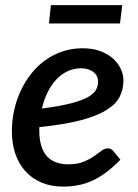

<svg xmlns="http://www.w3.org/2000/svg" viewBox="-20 -700 523 728"><path d="M287 -441Q259 -441 235.2 -429.5Q211.5 -418 192.8 -397.8Q174 -377.5 160.2 -349.5Q146.5 -321.5 139 -288.5Q208 -297.5 250 -308.5Q292 -319.5 314.5 -332.5Q337 -345.5 344.5 -360.2Q352 -375 352 -391.5Q352 -399.5 348.5 -408.5Q345 -417.5 337.2 -424.5Q329.5 -431.5 317 -436.2Q304.5 -441 287 -441ZM436.5 -94.5Q410.5 -68 385.5 -48.8Q360.5 -29.5 334.5 -17Q308.5 -4.5 280 1.5Q251.5 7.5 218 7.5Q173.5 7.5 138 -7.5Q102.5 -22.5 77.2 -49.8Q52 -77 38.5 -115.8Q25 -154.5 25 -202.5Q25 -242.5 33.5 -281.2Q42 -320 58.2 -355Q74.5 -390 97.8 -419.8Q121 -449.5 150.8 -471Q180.5 -492.5 216.2 -504.8Q252 -517 293 -517Q332.5 -517 361.5 -505.8Q390.5 -494.5 409.8 -476.8Q429 -459 438.5 -437.5Q448 -416 448 -395.5Q448 -362 434.2 -334Q420.5 -306 385 -283.5Q349.5 -261 287.8 -244.5Q226 -228 129.5 -218Q129 -215 129 -211.8Q129 -208.5 129 -205Q129 -141.5 156.5 -109.2Q184 -77 239 -77Q273.5 -77 296.5 -86.5Q319.5 -96 335.8 -107.2Q352 -118.5 364.2 -128Q376.5 -137.5 390 -137.5Q400.5 -137.5 409.5 -127.5ZM173 -680.5H443.5L435 -611H165.5Z"/></svg>

Font: Lato SemiBold
Style: Italic
Weight: 600
Italic angle: -7°
Designer: Lukasz Dziedzic with Adam Twardoch and Botio Nikoltchev
Foundry: tyPoland Lukasz Dziedzic
Version: Version 2.015; 2015-08-06; http://www.latofonts.com/